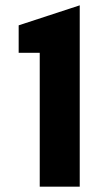

<svg xmlns="http://www.w3.org/2000/svg" viewBox="-20 -700 379 720"><path d="M129 0V-502H50V-605L279 -680V0Z"/></svg>

Font: Teachers
Style: Regular
Weight: 400
Designer: Alfredo Marco Pradil, Chank Diesel
Version: Version 1.001